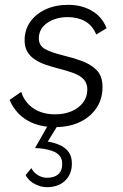

<svg xmlns="http://www.w3.org/2000/svg" viewBox="-20 -520 512 796"><path d="M208 7Q158 7 120 -8Q82 -23 57 -49Q32 -75 20 -106L68 -139Q81 -97 117.5 -71.5Q154 -46 209 -46Q246 -46 276 -58.5Q306 -71 324 -94.5Q342 -118 342 -149Q342 -175 327 -191Q312 -207 285 -217Q258 -227 222 -236Q195 -243 170 -251.5Q145 -260 125 -273Q105 -286 93.5 -305.5Q82 -325 82 -353Q82 -396 105 -429Q128 -462 169 -481Q210 -500 263 -500Q318 -500 360.5 -475.5Q403 -451 422 -403L379 -377Q363 -415 332.5 -432Q302 -449 260 -449Q211 -449 176 -425Q141 -401 141 -361Q141 -331 167 -316.5Q193 -302 243 -290Q281 -281 318.5 -267.5Q356 -254 380.5 -229.5Q405 -205 405 -159Q405 -109 379.5 -71.5Q354 -34 310 -13.5Q266 7 208 7ZM174 256Q151 256 125.5 243.5Q100 231 86 206L110 177Q119 195 137 206Q155 217 175 217Q205 217 221.5 202.5Q238 188 238 160Q238 138 227 125.5Q216 113 198.5 106.5Q181 100 161.5 97Q142 94 125 94L182 -6H223L178 67Q204 71 227 81Q250 91 264 109.5Q278 128 278 158Q278 202 250 229Q222 256 174 256Z"/></svg>

Font: Hanken Grotesk Light
Style: Italic
Weight: 300
Italic angle: -8°
Designer: Alfredo Marco Pradil
Foundry: Hanken Design Co.
Version: Version 3.013